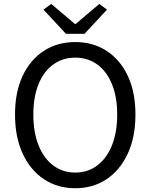

<svg xmlns="http://www.w3.org/2000/svg" viewBox="-20 -965 782 998"><path d="M371 13.4Q279.2 13.4 208.6 -33.4Q138 -80.2 98 -166.2Q58.1 -252.2 58.1 -369.3Q58.1 -487 98 -571.3Q138 -655.6 208.6 -701Q279.2 -746.4 371 -746.4Q463.3 -746.4 533.7 -700.8Q604.1 -655.2 644 -571.1Q684 -487 684 -369.3Q684 -252.2 644 -166.2Q604.1 -80.2 533.7 -33.4Q463.3 13.4 371 13.4ZM371 -68Q437.1 -68 486 -105.3Q535 -142.5 562.1 -210.1Q589.2 -277.8 589.2 -369.3Q589.2 -460.8 562.1 -527.3Q535 -593.7 486 -629.5Q437.1 -665.4 371 -665.4Q305.6 -665.4 256.3 -629.5Q207.1 -593.7 180.2 -527.3Q153.3 -460.8 153.3 -369.3Q153.3 -277.8 180.2 -210.1Q207.1 -142.5 256.3 -105.3Q305.6 -68 371 -68ZM322.8 -789.2 206 -915 246.4 -944.5 369 -840.7H373.7L496.3 -944.5L536.1 -915L419.2 -789.2Z"/></svg>

Font: Noto Sans KR Thin
Style: Regular
Weight: 100
Designer: Ryoko NISHIZUKA 西塚涼子 (kana, bopomofo & ideographs); Paul D. Hunt (Latin, Greek & Cyrillic); Sandoll Communications 산돌커뮤니
Foundry: Adobe
Version: Version 2.004-H2;hotconv 1.0.118;makeotfexe 2.5.65603